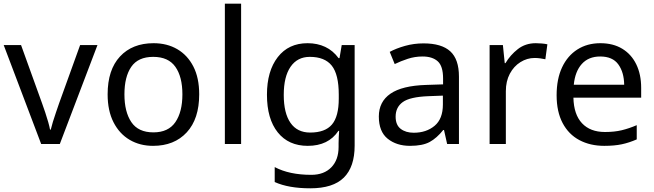

<svg xmlns="http://www.w3.org/2000/svg" viewBox="-20 -780 3544 1040"><path d="M203 0 0 -536H94L208 -220Q216 -198 225 -171Q234 -144 241 -119.5Q248 -95 251 -78H255Q259 -95 266.5 -120Q274 -145 283.5 -172Q293 -199 300 -220L414 -536H508L304 0Z M1059 -269Q1059 -136 991.5 -63Q924 10 809 10Q738 10 682.5 -22.5Q627 -55 595 -117.5Q563 -180 563 -269Q563 -402 630 -474Q697 -546 812 -546Q885 -546 940.5 -513.5Q996 -481 1027.5 -419.5Q1059 -358 1059 -269ZM654 -269Q654 -174 691.5 -118.5Q729 -63 811 -63Q892 -63 930 -118.5Q968 -174 968 -269Q968 -364 930 -418Q892 -472 810 -472Q728 -472 691 -418Q654 -364 654 -269Z M1286 0H1198V-760H1286Z M1646 -546Q1699 -546 1741.5 -526Q1784 -506 1814 -465H1819L1831 -536H1901V9Q1901 124 1842.5 182Q1784 240 1661 240Q1543 240 1468 206V125Q1547 167 1666 167Q1735 167 1774.5 126.5Q1814 86 1814 16V-5Q1814 -17 1815 -39.5Q1816 -62 1817 -71H1813Q1759 10 1647 10Q1543 10 1484.5 -63Q1426 -136 1426 -267Q1426 -395 1484.5 -470.5Q1543 -546 1646 -546ZM1658 -472Q1591 -472 1554 -418.5Q1517 -365 1517 -266Q1517 -167 1553.5 -114.5Q1590 -62 1660 -62Q1741 -62 1778 -105.5Q1815 -149 1815 -246V-267Q1815 -377 1777 -424.5Q1739 -472 1658 -472Z M2274 -545Q2372 -545 2419 -502Q2466 -459 2466 -365V0H2402L2385 -76H2381Q2346 -32 2307.5 -11Q2269 10 2201 10Q2128 10 2080 -28.5Q2032 -67 2032 -149Q2032 -229 2095 -272.5Q2158 -316 2289 -320L2380 -323V-355Q2380 -422 2351 -448Q2322 -474 2269 -474Q2227 -474 2189 -461.5Q2151 -449 2118 -433L2091 -499Q2126 -518 2174 -531.5Q2222 -545 2274 -545ZM2300 -259Q2200 -255 2161.5 -227Q2123 -199 2123 -148Q2123 -103 2150.5 -82Q2178 -61 2221 -61Q2289 -61 2334 -98.5Q2379 -136 2379 -214V-262Z M2882 -546Q2897 -546 2914.5 -544.5Q2932 -543 2945 -540L2934 -459Q2921 -462 2905.5 -464Q2890 -466 2876 -466Q2835 -466 2799 -443.5Q2763 -421 2741.5 -380.5Q2720 -340 2720 -286V0H2632V-536H2704L2714 -438H2718Q2744 -482 2785 -514Q2826 -546 2882 -546Z M3232 -546Q3301 -546 3350.5 -516Q3400 -486 3426.5 -431.5Q3453 -377 3453 -304V-251H3086Q3088 -160 3132.5 -112.5Q3177 -65 3257 -65Q3308 -65 3347.5 -74.5Q3387 -84 3429 -102V-25Q3388 -7 3348 1.5Q3308 10 3253 10Q3177 10 3118.5 -21Q3060 -52 3027.5 -113.5Q2995 -175 2995 -264Q2995 -352 3024.5 -415Q3054 -478 3107.5 -512Q3161 -546 3232 -546ZM3231 -474Q3168 -474 3131.5 -433.5Q3095 -393 3088 -321H3361Q3360 -389 3329 -431.5Q3298 -474 3231 -474Z"/></svg>

Font: Noto Sans Hanunoo
Style: Regular
Weight: 400
Designer: Monotype Design Team
Foundry: Monotype Imaging Inc.
Version: Version 2.003; ttfautohint (v1.8.4.7-5d5b)